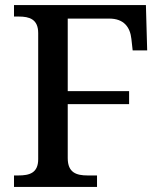

<svg xmlns="http://www.w3.org/2000/svg" viewBox="-20 -734 639 754"><path d="M35 0H361V-45H324C280 -45 246 -56 246 -113V-325H487V-376H246V-661H409C466 -661 491 -628 496 -581L501 -536H558L553 -714H35V-669H54C95 -669 130 -659 130 -604V-109C130 -54 95 -45 52 -45H35Z"/></svg>

Font: Noto Serif Malayalam Medium
Style: Regular
Weight: 500
Designer: Indian type Foundry, Jelle Bosma, Monotype Design Team
Foundry: Monotype Imaging Inc.
Version: Version 2.104